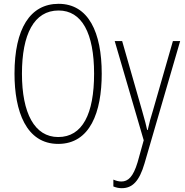

<svg xmlns="http://www.w3.org/2000/svg" viewBox="-20 -744 968 1006"><path d="M513 -358C513 -574 444 -724 287 -724C138 -724 56 -594 56 -358C56 -161 117 10 285 10C452 10 513 -156 513 -358ZM95 -358C95 -564 158 -689 287 -689C409 -689 473 -570 473 -358C473 -147 412 -26 285 -26C161 -26 95 -151 95 -358ZM581 -529 733 -9 701 106C678 183 651 207 616 207C602 207 587 203 574 197V233C589 239 602 242 618 242C674 242 710 205 737 113L924 -529H886L782 -167C770 -130 762 -99 754 -63H751C746 -86 741 -107 724 -166L620 -529Z"/></svg>

Font: Noto Sans Condensed ExtraLight
Style: Regular
Weight: 200
Width: 3
Designer: Monotype Design Team
Foundry: Monotype Imaging Inc.
Version: Version 2.013